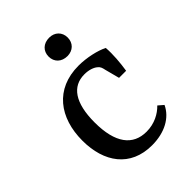

<svg xmlns="http://www.w3.org/2000/svg" viewBox="-179 -673 767 767"><g transform="rotate(-45 205.0 -289.5)"><path d="M40 -202C40 -80 102 8 224 8C296 8 350 -22 373 -71L351 -90C328 -66 292 -46 247 -46C170 -46 126 -102 126 -219C126 -330 165 -384 233 -384C258 -384 278 -377 290 -367C300 -359 302 -351 305 -337L321 -276H361C367 -314 371 -361 368 -398C339 -413 287 -425 241 -425C109 -425 40 -331 40 -202ZM290 -535C290 -566 268 -587 237 -587C204 -587 182 -566 182 -535C182 -504 204 -483 237 -483C268 -483 290 -504 290 -535Z"/></g></svg>

Font: Yrsa
Style: Regular
Weight: 400
Designer: Anna Giedrys (Yrsa+Rasa design), David Brezina (Yrsa art-direction, Rasa art-direction, design)
Foundry: Rosetta Type Foundry
Version: Version 1.001;PS 1.1;hotconv 1.0.88;makeotf.lib2.5.647800